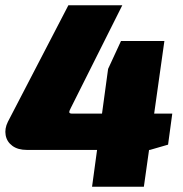

<svg xmlns="http://www.w3.org/2000/svg" viewBox="-22 -710 695 730"><path d="M443 -690 247 -299Q241 -288 241.5 -283Q242 -278 253 -278H633L617 -160L548 -140H80Q46 -140 25 -155.5Q4 -171 -0.5 -196Q-5 -221 8 -247L238 -690ZM603 -554 525 0H328L389 -448L438 -554Z"/></svg>

Font: Exo 2 Black
Style: Italic
Weight: 900
Italic angle: -8°
Designer: Natanael Gama
Foundry: Natanael Gama
Version: Version 2.010